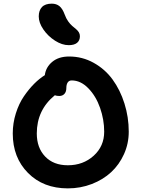

<svg xmlns="http://www.w3.org/2000/svg" viewBox="-20 -1040 773 1050"><path d="M356 -793Q319.3 -793 280.8 -817.6Q242.2 -842.3 217 -879.2Q191.9 -916 191.9 -950.2Q191.9 -982.9 209.5 -1001.5Q227.1 -1020 263.2 -1020Q288.1 -1020 304.9 -1006.6Q321.8 -993.2 334 -960Q341.3 -939.5 352.8 -923.3Q364.3 -907.2 375 -898.2Q385.7 -889.2 395.5 -881.1Q405.3 -873 411.1 -863.5Q417 -854 417 -841.8Q417 -818.8 401.6 -805.9Q386.2 -793 356 -793ZM351.1 -9.8Q216.8 -9.8 133.3 -94Q49.8 -178.2 49.8 -310.1Q49.8 -366.7 66.7 -420.2Q83.5 -473.6 110.8 -513.4Q138.2 -553.2 167 -582Q195.8 -610.8 225.1 -628.9Q230.5 -672.4 265.6 -701.7Q300.8 -731 357.9 -731Q430.2 -731 492.2 -696.5Q554.2 -662.1 595.7 -605.2Q637.2 -548.3 660.6 -473.9Q684.1 -399.4 684.1 -319.8Q684.1 -254.9 658.2 -197.3Q632.3 -139.6 588.1 -98.6Q543.9 -57.6 482.2 -33.7Q420.4 -9.8 351.1 -9.8ZM181.2 -310.1Q181.2 -231.9 226.8 -184.1Q272.5 -136.2 351.1 -136.2Q434.6 -136.2 492.2 -188.2Q549.8 -240.2 549.8 -319.8Q549.8 -385.7 527.3 -450Q504.9 -514.2 463.1 -557.1Q421.4 -600.1 372.1 -600.1Q357.4 -600.1 350.1 -588.9Q342.8 -577.6 342.8 -559.1Q342.8 -538.1 332.3 -526.6Q321.8 -515.1 304.2 -515.1Q290 -515.1 279.8 -519Q181.2 -438.5 181.2 -310.1Z"/></svg>

Font: Shantell Sans Bouncy
Style: Regular
Weight: 600
Designer: Stephen Nixon, Anya Danilova, Shantell Martin
Foundry: Arrow Type
Version: Version 1.006;[9816181b4]